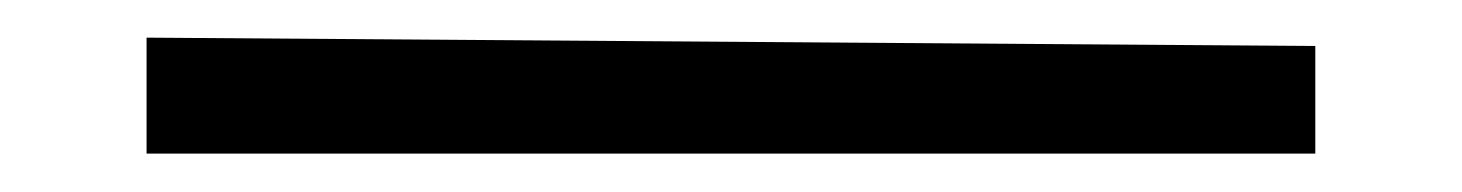

<svg xmlns="http://www.w3.org/2000/svg" viewBox="-20 30 769 101"><path d="M57.1 49.8 671.9 54.2V110.8H57.1Z"/></svg>

Font: Lora
Style: Regular
Weight: 400
Designer: Olga Karpushina, Alexei Vanyashin
Foundry: Cyreal (www.cyreal.org, a@cyreal.org)
Version: Version 1.014